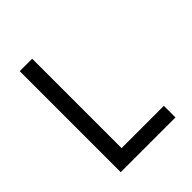

<svg xmlns="http://www.w3.org/2000/svg" viewBox="-198 -837 960 960"><g transform="rotate(-45 281.5 -357.0)"><path d="M100 0V-714H188V-82H487V0Z"/></g></svg>

Font: Noto Sans Mono SemiCondensed
Style: Regular
Weight: 400
Width: 4
Designer: Monotype Design Team
Foundry: Monotype Imaging Inc.
Version: Version 2.014